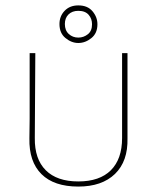

<svg xmlns="http://www.w3.org/2000/svg" viewBox="-20 -688 581 711"><path d="M452.1 -175.8Q454.1 -90.8 405.8 -43.9Q357.4 2.9 270 2.9Q180.2 2.9 133.8 -43Q86.9 -89.4 88.9 -175.8L89.8 -248V-491.2H110.8L108.9 -176.8Q107.9 -99.1 149.4 -57.6Q190.9 -16.1 270 -16.1Q349.1 -16.1 390.6 -57.6Q432.1 -99.1 432.1 -176.8V-491.2H452.1ZM270 -668Q304.7 -668 322.8 -646Q340.8 -624.5 340.8 -598.1Q340.8 -564.9 318.4 -546.9Q295.9 -528.8 270 -528.8Q244.6 -528.8 222.2 -547.4Q200.2 -565.4 200.2 -599.1Q200.2 -627.9 219.2 -647.9Q238.3 -668 270 -668ZM270 -647.9Q247.1 -647.9 233.4 -634.3Q220.2 -621.1 220.2 -599.1Q220.2 -575.2 234.9 -562Q249.5 -548.8 270 -548.8Q290 -548.8 305.7 -561.5Q320.8 -573.7 320.8 -598.1Q320.8 -618.7 308.6 -632.8Q295.9 -647.9 270 -647.9Z"/></svg>

Font: Datalegreya
Style: Dot
Weight: 700
Designer: Figs Lab
Foundry: Figs Lab
Version: Version 1.002;PS 001.002;hotconv 1.0.70;makeotf.lib2.5.58329